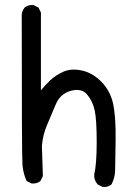

<svg xmlns="http://www.w3.org/2000/svg" viewBox="-20 -735 540 763"><path d="M387.7 7.8 368.2 -2Q352.5 -19.5 354.5 -43Q364.3 -82 364.3 -170.4Q364.3 -258.8 356.4 -295.9Q348.6 -333 326.2 -359.4Q303.7 -385.7 261.2 -374Q218.8 -362.3 201.2 -319.3Q183.6 -276.4 167 -238.3Q150.4 -200.2 146.5 -155.3L150.4 -35.2L140.6 -15.6Q127 -3.9 105.5 -5.9L85.9 -15.6Q72.3 -44.9 69.3 -79.6Q66.4 -114.3 66.4 -677.7Q68.4 -693.4 78.1 -705.1Q91.8 -716.8 113.3 -714.8L132.8 -705.1L142.6 -685.5V-376Q160.2 -397.5 179.7 -416Q199.2 -434.6 230 -449.2Q260.7 -463.9 303.7 -455.1Q346.7 -446.3 381.8 -411.1Q417 -376 428.7 -326.2Q440.4 -276.4 439.5 -182.1Q438.5 -87.9 437.5 -57.6Q436.5 -27.3 422.9 -2Q409.2 9.8 387.7 7.8Z"/></svg>

Font: NaikaiFont
Style: Regular-Lite
Weight: 400
Version: Version 1.67